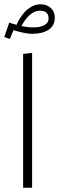

<svg xmlns="http://www.w3.org/2000/svg" viewBox="-23 -877 276 897"><path d="M85 0V-625L127 -630V0ZM233 -794Q233 -757 204 -738Q175 -719 127 -719Q97 -719 40 -736L23 -695L-3 -704L20 -771Q28 -768 54 -761Q76 -809 105.5 -833Q135 -857 166 -857Q196 -857 214.5 -839.5Q233 -822 233 -794ZM204 -791Q204 -827 163 -827Q139 -827 117 -808Q95 -789 77 -755Q107 -749 133 -749Q165 -749 184.5 -759.5Q204 -770 204 -791Z"/></svg>

Font: FiraGO ExtraLight
Style: Regular
Weight: 200
Designer: bBox Type
Foundry: bBox Type GmbH
Version: Version 1.001